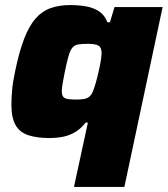

<svg xmlns="http://www.w3.org/2000/svg" viewBox="-20 -538 665 758"><path d="M272 200 327 -54H318Q297 -27 272.5 -14Q248 -1 223.5 3Q199 7 176 7Q125 7 91 -4.5Q57 -16 41 -45Q25 -74 25 -125Q25 -151 28 -184Q31 -217 40 -258Q56 -335 75.5 -385.5Q95 -436 120.5 -465Q146 -494 180 -506Q214 -518 257 -518Q290 -518 319 -513Q348 -508 370.5 -493.5Q393 -479 404 -450H414L432 -510H622L471 200ZM281 -145Q299 -145 311 -147Q323 -149 331.5 -155.5Q340 -162 345 -173Q349 -182 354 -197.5Q359 -213 364 -233Q369 -253 373 -272Q377 -291 379 -306Q381 -321 381 -328Q381 -351 368.5 -358Q356 -365 327 -365Q303 -365 288.5 -362.5Q274 -360 265.5 -349.5Q257 -339 250.5 -316.5Q244 -294 236 -255Q231 -228 227.5 -209.5Q224 -191 224 -178Q224 -163 229.5 -156Q235 -149 248 -147Q261 -145 281 -145Z"/></svg>

Font: Saira SemiExpanded ExtraBold
Style: Italic
Weight: 800
Width: 6
Italic angle: -12°
Designer: Hector Gatti with collaboration of the Omnibus-Type team
Foundry: Omnibus-Type
Version: Version 1.101